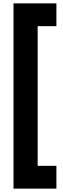

<svg xmlns="http://www.w3.org/2000/svg" viewBox="-20 -927 374 1137"><path d="M314 55V190H60V-907H314V-772H203V55Z"/></svg>

Font: Sinkin Sans 700 Bold
Style: Bold
Weight: 700
Designer: Keith Bates
Foundry: K-Type
Version: Sinkin Sans (version 1.0)  by Keith Bates   •   © 2014   www